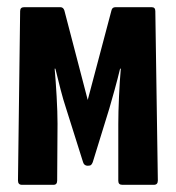

<svg xmlns="http://www.w3.org/2000/svg" viewBox="-20 -514 489 534"><path d="M41 0Q30 0 30 -12L36 -483Q36 -494 47 -494H148Q156 -494 159 -485L224 -236L290 -485Q292 -494 301 -494H402Q412 -494 412 -483L419 -12Q419 0 408 0H320Q309 0 309 -11V-169Q309 -201 311 -245.5Q313 -290 316 -323H314Q307 -294 299 -265Q291 -236 284 -212L238 -63Q236 -58 233.5 -55.5Q231 -53 224 -53Q214 -53 211 -63L164 -212Q156 -236 148.5 -265Q141 -294 134 -323H132Q135 -290 137.5 -246Q140 -202 140 -170L139 -12Q139 0 129 0Z"/></svg>

Font: Sofia Sans Extra Condensed ExtraBold
Style: Regular
Weight: 800
Designer: Botio Nikoltchev, Ani Petrova
Foundry: lettersoup
Version: Version 4.101; ttfautohint (v1.8.4.7-5d5b)